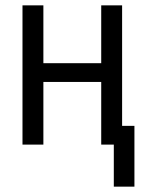

<svg xmlns="http://www.w3.org/2000/svg" viewBox="-20 -540 540 717"><path d="M405 157V0H358V-234H142V0H64V-520H142V-304H358V-520H436V-70H482V157Z"/></svg>

Font: Iosevka NFM
Style: Regular
Weight: 400
Monospace: yes
Designer: Belleve Invis
Foundry: Belleve Invis
Version: Version 29.0.4; ttfautohint (v1.8.4);Nerd Fonts 3.3.0